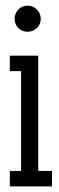

<svg xmlns="http://www.w3.org/2000/svg" viewBox="-20 -663 211 683"><path d="M15 -410H55V-55H15V0H165V-55H116V-465H15ZM32 -596C32 -570 52 -550 78 -550C104 -550 125 -570 125 -596C125 -622 104 -643 78 -643C52 -643 32 -622 32 -596Z"/></svg>

Font: Stint Ultra Condensed
Style: Regular
Weight: 400
Width: 1
Designer: Astigmatic (AOETI)
Foundry: Astigmatic (AOETI)
Version: Version 1.000